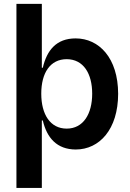

<svg xmlns="http://www.w3.org/2000/svg" viewBox="-20 -747 658 972"><path d="M362.9 -552.6C264.9 -552.6 217 -491.8 196.7 -404.1H191.8V-727.3H63.2V204.5H191.8V-137.1H196.7C217.3 -49 268.1 9.6 363.6 9.9C483.7 9.6 577.8 -92.3 578.1 -272C577.8 -453.8 481.2 -552.6 362.9 -552.6ZM317.5 -95.9C235.1 -95.9 188.9 -166.9 188.9 -272.7C188.9 -378.6 234.4 -447.1 317.5 -447.4C402.7 -447.1 446.7 -374.3 446.7 -272.7C446.7 -170.5 402 -95.9 317.5 -95.9Z"/></svg>

Font: Riot Sans 2.0
Style: Bold
Weight: 600
Designer: Rasmus Andersson
Foundry: rsms
Version: Version 3.006;hotconv 1.0.109;makeotfexe 2.5.65596